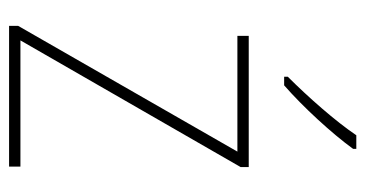

<svg xmlns="http://www.w3.org/2000/svg" viewBox="-211 -594 805 423"><g transform="rotate(90 191.5 -382.5)"><path d="M308 -758V-765H278C247 -719 194 -659 149 -614V-606H168C215 -647 274 -711 308 -758ZM347 0V-25H69L348 -510V-528H59V-503H314L37 -20V0Z"/></g></svg>

Font: Noto Sans Lao SemiCondensed Thin
Style: Regular
Weight: 100
Width: 4
Designer: Monotype Design Team
Foundry: Monotype Imaging Inc.
Version: Version 2.003